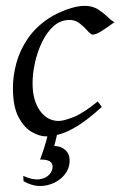

<svg xmlns="http://www.w3.org/2000/svg" viewBox="-20 -440 405 645"><path d="M364.7 -365.7Q346.2 -352.1 324.7 -337.9Q303.2 -323.7 291.5 -323.7Q285.2 -323.7 274.4 -336.2Q263.7 -348.6 248.5 -360.8Q233.4 -373 213.9 -373Q183.1 -373 159.9 -352.1Q136.7 -331.1 121.1 -298.3Q105.5 -265.6 97.4 -229Q89.4 -192.4 89.4 -160.6Q89.4 -103 114 -68.4Q138.7 -33.7 177.2 -33.7Q193.8 -33.7 226.8 -46.6Q259.8 -59.6 308.1 -99.1Q311.5 -95.2 315.7 -89.6Q319.8 -84 321.8 -80.6Q274.9 -38.1 240.7 -17.1Q206.5 3.9 180.7 11Q154.8 18.1 133.3 18.1Q113.3 18.1 87.4 3.7Q61.5 -10.7 42.5 -46.1Q23.4 -81.5 23.4 -144.5Q23.4 -185.1 34.9 -227.8Q46.4 -270.5 72.8 -309.6Q99.1 -348.6 143.1 -377.9Q168 -394.5 202.6 -407.5Q237.3 -420.4 264.6 -420.4Q291 -420.4 310.1 -408Q329.1 -395.5 342.5 -382.3Q356 -369.1 364.7 -365.7ZM213.9 99.1Q213.9 130.9 190.2 154.3Q166.5 177.7 130.9 183.6Q95.2 189.5 59.1 168.5L58.1 150.9Q89.4 165 111.3 162.4Q133.3 159.7 145 147Q156.7 134.3 156.7 120.1Q156.7 94.7 114.7 96.2Q127.4 62.5 135.5 32.5Q143.6 2.4 147.9 -22.9L178.7 -22.5Q175.3 -4.4 170.4 17.3Q165.5 39.1 162.1 50.3Q185.1 50.8 199.5 64Q213.9 77.1 213.9 99.1Z"/></svg>

Font: Dai Banna SIL Light
Style: Italic
Weight: 300
Italic angle: -11°
Designer: Victor Gaultney
Foundry: SIL International
Version: Version 4.000